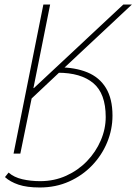

<svg xmlns="http://www.w3.org/2000/svg" viewBox="-20 -680 604 850"><path d="M40 0 172 -660H202L128 -290H130L526 -660H564L256 -372L120 -244L70 0ZM156 150Q99 150 62 137.5Q25 125 2 104L18 84Q42 105 79 113.5Q116 122 158 122Q220 122 273 98Q326 74 365 33.5Q404 -7 426 -58Q448 -109 448 -162Q448 -266 393 -312Q338 -358 236 -358L238 -382Q312 -382 366 -360Q420 -338 449 -290.5Q478 -243 478 -168Q478 -107 454.5 -50Q431 7 388 52Q345 97 286 123.5Q227 150 156 150Z"/></svg>

Font: Source Sans 3
Style: Italic
Weight: 200
Italic angle: -11°
Designer: Paul D. Hunt
Foundry: Adobe
Version: Version 3.046;hotconv 1.0.118;makeotfexe 2.5.65603